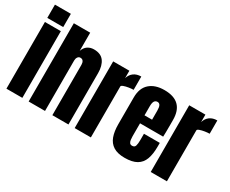

<svg xmlns="http://www.w3.org/2000/svg" viewBox="-131 -1370 2192 1826"><g transform="rotate(30 965.0 -457.5)"><path d="M34.2 -777.3V-922.9H209V-777.3ZM34.2 0V-732.4H209V0Z M278.3 0V-859.4H458V-659.7Q472.2 -700.7 501.5 -720.5Q530.8 -740.2 569.8 -740.2Q646 -740.2 680.7 -692.4Q715.3 -644.5 715.3 -564V0H538.6V-552.7Q538.6 -576.7 528.6 -591.8Q518.6 -606.9 497.1 -606.9Q479 -606.9 468.5 -591.3Q458 -575.7 458 -554.2V0Z M783.7 0V-732.4H961.4V-650.9Q974.1 -693.4 1006.3 -717.3Q1038.6 -741.2 1087.4 -741.2V-595.2Q1065.9 -595.2 1036.1 -590.6Q1006.3 -585.9 983.9 -577.9Q961.4 -569.8 961.4 -560.1V0Z M1335.4 7.8Q1257.3 7.8 1210.9 -21.5Q1164.6 -50.8 1144.5 -106Q1124.5 -161.1 1124.5 -238.8V-533.2Q1124.5 -635.3 1183.1 -687.7Q1241.7 -740.2 1344.2 -740.2Q1555.2 -740.2 1555.2 -533.2V-480Q1555.2 -383.3 1553.2 -350.1H1299.3V-208.5Q1299.3 -189 1301.8 -170.2Q1304.2 -151.4 1312.7 -139.2Q1321.3 -127 1340.3 -127Q1367.7 -127 1374.5 -150.6Q1381.3 -174.3 1381.3 -212.4V-282.7H1555.2V-241.2Q1555.2 -159.2 1534.9 -103.8Q1514.6 -48.3 1466.6 -20.3Q1418.5 7.8 1335.4 7.8ZM1298.3 -437H1381.3V-535.6Q1381.3 -575.2 1371.6 -592.5Q1361.8 -609.9 1342.3 -609.9Q1321.3 -609.9 1309.8 -593.3Q1298.3 -576.7 1298.3 -535.6Z M1618.7 0V-732.4H1796.4V-650.9Q1809.1 -693.4 1841.3 -717.3Q1873.5 -741.2 1922.4 -741.2V-595.2Q1900.9 -595.2 1871.1 -590.6Q1841.3 -585.9 1818.8 -577.9Q1796.4 -569.8 1796.4 -560.1V0Z"/></g></svg>

Font: webenart
Style: Regular
Weight: 400
Designer: Vernon Adams
Foundry: Vernon Adams
Version: Version 2.116; ttfautohint (v1.8.3)